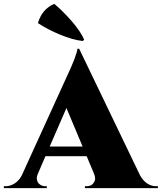

<svg xmlns="http://www.w3.org/2000/svg" viewBox="-59 -977 840 997"><path d="M378 -771 371 -764Q318 -770 253 -797Q188 -824 138 -857Q159 -930 223 -957Q267 -920 313 -867.5Q359 -815 378 -771ZM753 -10H761V0H382V-10H391Q413 -10 424 -23.5Q435 -37 435 -48.5Q435 -60 430 -73L391 -166H177L137 -73Q132 -60 132 -52Q132 -44 135.5 -34.5Q139 -25 150.5 -17.5Q162 -10 175 -10H184V0H-39V-10H-30Q-7 -10 15.5 -23.5Q38 -37 53 -64L286 -575Q339 -687 343 -724H352L669 -65Q701 -10 753 -10ZM199 -216H370L286 -416Z"/></svg>

Font: Cinzel Decorative Black
Style: Regular
Weight: 900
Designer: Natanael Gama
Version: Version 1.002;PS 001.002;hotconv 1.0.56;makeotf.lib2.0.21325